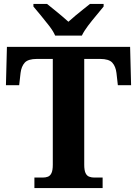

<svg xmlns="http://www.w3.org/2000/svg" viewBox="-20 -951 693 971"><path d="M154 0V-53H196Q211 -53 222.5 -57.5Q234 -62 240.5 -76Q247 -90 247 -118V-653H167Q122 -653 105 -634Q88 -615 84 -582L77 -520H10L15 -714H638L643 -520H576L569 -582Q565 -615 548 -634Q531 -653 486 -653H406V-118Q406 -90 412.5 -76Q419 -62 431 -57.5Q443 -53 457 -53H499V0ZM259 -771Q249 -794 228.5 -820.5Q208 -847 186.5 -873Q165 -899 149 -918V-931H218Q232 -920 251.5 -904Q271 -888 291 -871.5Q311 -855 326 -841Q341 -855 361 -871.5Q381 -888 401 -904Q421 -920 435 -931H504V-918Q489 -899 467 -873Q445 -847 425 -820.5Q405 -794 394 -771Z"/></svg>

Font: Noto Serif Tamil
Style: Bold
Weight: 700
Designer: Indian Type Foundry, Tom Grace, and the Monotype Design Team
Foundry: Monotype Imaging Inc.
Version: Version 2.003